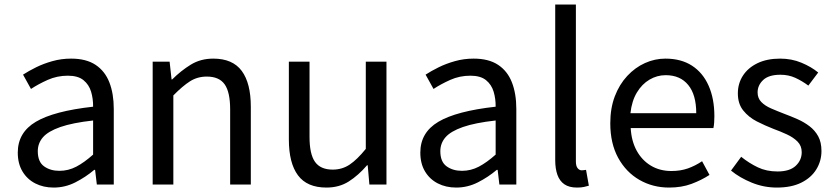

<svg xmlns="http://www.w3.org/2000/svg" viewBox="-20 -816 3689 849"><path d="M217.2 13.4Q171.9 13.4 136.1 -4.9Q100.2 -23.2 79.4 -57.9Q58.6 -92.5 58.6 -141.3Q58.6 -230.1 138.5 -277.5Q218.3 -325 391.7 -344.2Q392.1 -379.4 382.8 -410.5Q373.5 -441.7 349.2 -461.5Q324.9 -481.3 280 -481.3Q232.6 -481.3 191.1 -462.8Q149.7 -444.3 117 -422.7L81.9 -486Q107 -502.3 139.8 -518.5Q172.6 -534.7 211.9 -545.7Q251.1 -556.8 294.5 -556.8Q361.2 -556.8 402.8 -529.1Q444.3 -501.4 463.7 -451.5Q483.1 -401.6 483.1 -334V0H408.2L400.5 -64.9H396.7Q358.6 -32.7 313.3 -9.7Q267.9 13.4 217.2 13.4ZM242.8 -60.6Q282 -60.6 317.3 -79Q352.5 -97.4 391.7 -132.4V-283.2Q300.7 -273.1 246.8 -254.3Q193 -235.5 170 -209.1Q147.1 -182.6 147.1 -147.4Q147.1 -100.4 174.9 -80.5Q202.6 -60.6 242.8 -60.6Z M655.1 0V-543.4H730L738.7 -464.5H741.1Q779.8 -503.1 823.3 -529.9Q866.9 -556.8 923.1 -556.8Q1008.8 -556.8 1049 -502.4Q1089.1 -448 1089.1 -344.1V0H997.7V-332.4Q997.7 -408.5 973.5 -442.9Q949.3 -477.4 894.5 -477.4Q852.9 -477.4 820 -456.4Q787.2 -435.5 746.5 -394V0Z M1423.7 13.4Q1337.6 13.4 1297.5 -40.9Q1257.3 -95.1 1257.3 -199.3V-543.4H1348.7V-210.3Q1348.7 -134.6 1372.9 -100.3Q1397.2 -66 1451.3 -66Q1492.9 -66 1526 -88.1Q1559 -110.1 1597.5 -157.6V-543.4H1688.9V0H1613.4L1605.9 -85.3H1603.1Q1565.1 -40.9 1522.5 -13.7Q1479.9 13.4 1423.7 13.4Z M1997.2 13.4Q1951.9 13.4 1916.1 -4.9Q1880.2 -23.2 1859.4 -57.9Q1838.6 -92.5 1838.6 -141.3Q1838.6 -230.1 1918.5 -277.5Q1998.3 -325 2171.7 -344.2Q2172.1 -379.4 2162.8 -410.5Q2153.5 -441.7 2129.2 -461.5Q2104.9 -481.3 2060 -481.3Q2012.6 -481.3 1971.1 -462.8Q1929.7 -444.3 1897 -422.7L1861.9 -486Q1887 -502.3 1919.8 -518.5Q1952.6 -534.7 1991.9 -545.7Q2031.1 -556.8 2074.5 -556.8Q2141.2 -556.8 2182.8 -529.1Q2224.3 -501.4 2243.7 -451.5Q2263.1 -401.6 2263.1 -334V0H2188.2L2180.5 -64.9H2176.7Q2138.6 -32.7 2093.3 -9.7Q2047.9 13.4 1997.2 13.4ZM2022.8 -60.6Q2062 -60.6 2097.3 -79Q2132.5 -97.4 2171.7 -132.4V-283.2Q2080.7 -273.1 2026.8 -254.3Q1973 -235.5 1950 -209.1Q1927.1 -182.6 1927.1 -147.4Q1927.1 -100.4 1954.9 -80.5Q1982.6 -60.6 2022.8 -60.6Z M2531.3 13.4Q2497.1 13.4 2475.9 -0.9Q2454.8 -15.3 2444.9 -42.6Q2435.1 -69.9 2435.1 -108.1V-796H2526.5V-102.1Q2526.5 -81.5 2534.3 -72.2Q2542 -62.9 2552 -62.9Q2555.8 -62.9 2559.8 -63.4Q2563.8 -63.9 2571.4 -64.9L2583.9 5.1Q2574.1 8 2561.9 10.7Q2549.7 13.4 2531.3 13.4Z M2938.7 13.4Q2866.5 13.4 2807.4 -20.6Q2748.3 -54.6 2713.4 -118.2Q2678.6 -181.9 2678.6 -271Q2678.6 -337.5 2698.6 -390.1Q2718.7 -442.7 2753.5 -480.1Q2788.4 -517.6 2832 -537.2Q2875.6 -556.8 2922.4 -556.8Q2991.6 -556.8 3039.8 -525.7Q3088 -494.5 3113.4 -437.1Q3138.9 -379.7 3138.9 -301.7Q3138.9 -287.4 3137.9 -274.1Q3137 -260.7 3134.6 -249.7H2768.9Q2772 -192.4 2795.3 -149.8Q2818.7 -107.2 2858.1 -83.5Q2897.4 -59.8 2949.3 -59.8Q2988.8 -59.8 3021.5 -71.2Q3054.1 -82.7 3084.5 -103.1L3117.3 -42.5Q3081.8 -19.4 3038 -3Q2994.2 13.4 2938.7 13.4ZM2767.7 -315.5H3058.7Q3058.7 -397.1 3023.2 -440.3Q2987.8 -483.6 2923.5 -483.6Q2885.5 -483.6 2852.1 -463.9Q2818.7 -444.3 2796.2 -406.9Q2773.7 -369.6 2767.7 -315.5Z M3415.1 13.4Q3357.6 13.4 3304.3 -8.3Q3251 -30 3212.5 -61.7L3257.4 -122.7Q3292.7 -94.3 3331 -76.1Q3369.2 -57.8 3417.9 -57.8Q3471.8 -57.8 3498.4 -82.6Q3525.1 -107.5 3525.1 -143.1Q3525.1 -171.1 3506.7 -189.8Q3488.2 -208.5 3459.5 -221.7Q3430.7 -235 3400.5 -246Q3362.9 -260.6 3326.6 -279.1Q3290.4 -297.7 3266.5 -327.5Q3242.7 -357.2 3242.7 -403Q3242.7 -446.6 3265 -481.3Q3287.3 -516 3329.2 -536.4Q3371.1 -556.8 3429.8 -556.8Q3480.3 -556.8 3523.6 -538.8Q3566.9 -520.9 3598 -495.4L3554.4 -437.5Q3526.4 -458.3 3496.6 -471.9Q3466.8 -485.5 3430.9 -485.5Q3379.2 -485.5 3354.6 -462.2Q3330 -438.9 3330 -407.3Q3330 -381.8 3346.4 -365Q3362.7 -348.2 3389.8 -336.5Q3417 -324.7 3447.2 -313.1Q3477.2 -301.9 3506.5 -289Q3535.7 -276.1 3559.5 -257.9Q3583.4 -239.8 3597.9 -213.5Q3612.4 -187.2 3612.4 -148.2Q3612.4 -104.1 3589.7 -67.1Q3567 -30.1 3523.3 -8.4Q3479.7 13.4 3415.1 13.4Z"/></svg>

Font: Noto Sans TC Thin
Style: Regular
Weight: 100
Designer: Ryoko NISHIZUKA 西塚涼子 (kana, bopomofo & ideographs); Paul D. Hunt (Latin, Greek & Cyrillic); Sandoll Communications 산돌커뮤니
Foundry: Adobe
Version: Version 2.004-H2;hotconv 1.0.118;makeotfexe 2.5.65603